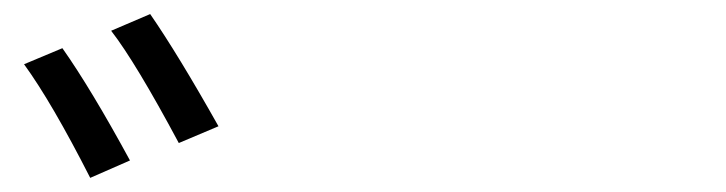

<svg xmlns="http://www.w3.org/2000/svg" viewBox="-20 -840 1017 269"><path d="M67.4 -772.5Q107.4 -715.8 162.1 -615.2L106.4 -590.8Q52.7 -696.3 13.7 -750ZM135.7 -796.9 190.4 -820.3Q229.5 -763.7 286.1 -663.1L230.5 -639.6Q169.9 -752.9 135.7 -796.9Z"/></svg>

Font: Min Sans
Style: Regular
Weight: 400
Designer: Jinseong-Kim, NotoSansCJK, Nunito
Foundry: Jinseong-Kim
Version: Version 1.400;Glyphs 3.1.2 (3151)